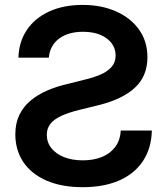

<svg xmlns="http://www.w3.org/2000/svg" viewBox="-20 -758 687 789"><path d="M319.8 11.2Q233.4 11.2 171.1 -15.9Q108.9 -43 75.9 -92Q43 -141.1 43 -206.1Q43 -251 59.3 -285.2Q75.7 -319.3 105 -344Q134.3 -368.7 173.3 -385.7Q212.4 -402.8 258.3 -413.1L328.1 -430.7Q363.8 -439 392.6 -451.4Q421.4 -463.9 438.2 -482.7Q455.1 -501.5 455.1 -530.3Q455.1 -558.6 438.5 -580.6Q421.9 -602.5 392.1 -615Q362.3 -627.4 320.8 -627.4Q260.7 -627.4 222.9 -599.4Q185.1 -571.3 180.7 -521H55.7Q57.6 -585.9 90.3 -634.8Q123 -683.6 181.9 -710.7Q240.7 -737.8 319.8 -737.8Q397 -737.8 457.3 -710.9Q517.6 -684.1 551.8 -635.7Q585.9 -587.4 585.9 -522.9Q585.9 -445.8 534.7 -397.9Q483.4 -350.1 386.2 -326.2L305.2 -306.2Q263.2 -295.9 233.4 -282.5Q203.6 -269 188 -250.2Q172.4 -231.4 172.4 -204.1Q172.4 -172.9 191.2 -149.2Q210 -125.5 243.2 -112.3Q276.4 -99.1 320.3 -99.1Q364.7 -99.1 398.9 -113Q433.1 -127 453.6 -154.3Q474.1 -181.6 476.1 -221.7H604Q602.1 -147.9 567.1 -95.7Q532.2 -43.5 469.2 -16.1Q406.2 11.2 319.8 11.2Z"/></svg>

Font: Inter 20pt SemiBold
Style: Regular
Weight: 600
Version: Version 4.001;git-66647c0bb